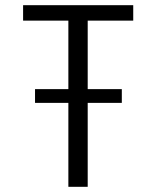

<svg xmlns="http://www.w3.org/2000/svg" viewBox="-20 -720 610 740"><path d="M115 -376.5H243.5V-640.5H69V-700H493.5V-640.5H318V-376.5H449.5V-323.5H318V0H243.5V-323.5H115Z"/></svg>

Font: League Mono Narrow Light
Style: Regular
Weight: 300
Width: 3
Designer: Tyler Finck
Foundry: The League of Moveable Type / Tyler Finck
Version: Version 2.210